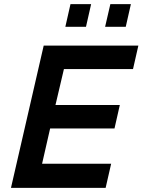

<svg xmlns="http://www.w3.org/2000/svg" viewBox="-20 -911 691 931"><path d="M296.9 -781.2 321.8 -891.1H421.9L397 -781.2ZM489.7 -781.2 515.1 -891.1H614.7L589.8 -781.2ZM33.2 0 191.9 -689.9H650.9L625 -576.2H290L249 -401.9H561L535.2 -288.1H223.1L184.1 -117.2H519L492.2 0Z"/></svg>

Font: HK Grotesk Legacy
Style: Bold Italic
Weight: 700
Italic angle: -13°
Designer: Alfredo Marco Pradil
Foundry: Hanken Design Co.
Version: Version 2.022;PS 002.022;hotconv 1.0.88;makeotf.lib2.5.64775